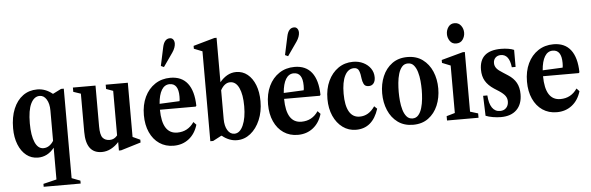

<svg xmlns="http://www.w3.org/2000/svg" viewBox="-61 -1071 4737 1539"><g transform="rotate(-5 2308.0 -301.0)"><path d="M233.5 247.5V224L340.5 198V-57.5Q287 10.5 209 10.5Q156 10.5 115.8 -21.2Q75.5 -53 52.8 -109.8Q30 -166.5 30 -240.5Q30 -331 57.5 -397Q85 -463 134.2 -498.8Q183.5 -534.5 249 -534.5Q315.5 -534.5 371 -489H375L440.5 -522H462.5V198L531 224V247.5ZM259 -61Q284.5 -61 305 -75Q325.5 -89 340.5 -113V-356.5Q340.5 -412.5 319.2 -446.8Q298 -481 264.5 -481Q220 -481 193.5 -427.8Q167 -374.5 167 -268.5Q167 -170.5 191 -115.8Q215 -61 259 -61Z M723 10.5Q595.5 10.5 595.5 -162V-470L536 -490V-524.5H718V-196Q718 -128 737.5 -104.2Q757 -80.5 794.5 -80.5Q830.5 -80.5 855.5 -111.5V-470L800 -490V-524.5H978V-88.5L1038 -61V-38.5L877 10.5H859.5V-58Q832.5 -27 797 -8.2Q761.5 10.5 723 10.5Z M1301 10.5Q1235.5 10.5 1186.5 -22.8Q1137.5 -56 1110.5 -115.8Q1083.5 -175.5 1083.5 -254Q1083.5 -337.5 1113.5 -400.5Q1143.5 -463.5 1197 -499Q1250.5 -534.5 1320.5 -534.5Q1411.5 -534.5 1459 -473.2Q1506.5 -412 1509 -293L1503 -286.5H1215.5Q1217 -92 1339 -92Q1424.5 -92 1474 -165L1496 -141.5Q1474.5 -69.5 1423.2 -29.5Q1372 10.5 1301 10.5ZM1310.5 -484Q1270 -484 1246.2 -445.2Q1222.5 -406.5 1217 -334L1378 -341.5Q1381 -351.5 1381 -379Q1381 -484 1310.5 -484ZM1277.5 -624.5 1253.5 -635.5 1285.5 -784.5Q1299.5 -850.5 1345 -850.5Q1361 -850.5 1370.8 -838Q1380.5 -825.5 1380.5 -805.5Q1380.5 -790.5 1374 -772Q1367.5 -753.5 1354 -734Z M1810 10.5Q1778 10.5 1747.5 -1.8Q1717 -14 1691.5 -35.5H1686L1618.5 0H1596V-723.5L1529 -750V-773L1700.5 -821.5H1718V-464Q1745 -497 1778.2 -515.8Q1811.5 -534.5 1850 -534.5Q1902 -534.5 1941.2 -502.8Q1980.5 -471 2002.5 -414.8Q2024.5 -358.5 2024.5 -284Q2024.5 -200.5 1996 -133.8Q1967.5 -67 1919 -28.2Q1870.5 10.5 1810 10.5ZM1794 -43Q1838 -43 1864.5 -102Q1891 -161 1891 -256Q1891 -350 1866 -403.5Q1841 -457 1795 -457Q1771.5 -457 1752 -441.8Q1732.5 -426.5 1718 -399.5V-168Q1718 -111.5 1739 -77.2Q1760 -43 1794 -43Z M2300 10.5Q2234.5 10.5 2185.5 -22.8Q2136.5 -56 2109.5 -115.8Q2082.5 -175.5 2082.5 -254Q2082.5 -337.5 2112.5 -400.5Q2142.5 -463.5 2196 -499Q2249.5 -534.5 2319.5 -534.5Q2410.5 -534.5 2458 -473.2Q2505.5 -412 2508 -293L2502 -286.5H2214.5Q2216 -92 2338 -92Q2423.5 -92 2473 -165L2495 -141.5Q2473.5 -69.5 2422.2 -29.5Q2371 10.5 2300 10.5ZM2309.5 -484Q2269 -484 2245.2 -445.2Q2221.5 -406.5 2216 -334L2377 -341.5Q2380 -351.5 2380 -379Q2380 -484 2309.5 -484ZM2276.5 -624.5 2252.5 -635.5 2284.5 -784.5Q2298.5 -850.5 2344 -850.5Q2360 -850.5 2369.8 -838Q2379.5 -825.5 2379.5 -805.5Q2379.5 -790.5 2373 -772Q2366.5 -753.5 2353 -734Z M2769 10.5Q2708 10.5 2661 -24Q2614 -58.5 2587.2 -118.5Q2560.5 -178.5 2560.5 -255Q2560.5 -336.5 2590 -399.5Q2619.5 -462.5 2671.2 -498.5Q2723 -534.5 2790 -534.5Q2836.5 -534.5 2873.2 -516.2Q2910 -498 2931.5 -466.8Q2953 -435.5 2953 -395.5Q2953 -365 2938.8 -347.2Q2924.5 -329.5 2899.5 -329.5Q2870 -329.5 2860 -350.8Q2850 -372 2847.5 -394Q2844 -432 2833.8 -457.5Q2823.5 -483 2794 -483Q2746.5 -483 2720 -431.5Q2693.5 -380 2693.5 -286Q2693.5 -191 2722 -141.5Q2750.5 -92 2806.5 -92Q2879.5 -92 2928.5 -164.5L2951 -143Q2901.5 10.5 2769 10.5Z M3227.5 10.5Q3155 10.5 3104.5 -26.5Q3054 -63.5 3027.8 -125.5Q3001.5 -187.5 3001.5 -262Q3001.5 -337 3027.8 -398.8Q3054 -460.5 3104.5 -497.5Q3155 -534.5 3227.5 -534.5Q3300 -534.5 3350.2 -497.5Q3400.5 -460.5 3426.8 -398.8Q3453 -337 3453 -262Q3453 -187.5 3426.8 -125.5Q3400.5 -63.5 3350.2 -26.5Q3300 10.5 3227.5 10.5ZM3227.5 -40.5Q3256 -40.5 3274.2 -61.8Q3292.5 -83 3302.5 -117Q3312.5 -151 3316.2 -189.2Q3320 -227.5 3320 -262Q3320 -296 3316.5 -334.5Q3313 -373 3303 -406.8Q3293 -440.5 3275 -461.8Q3257 -483 3227.5 -483Q3198 -483 3179.8 -461.8Q3161.5 -440.5 3151.5 -406.8Q3141.5 -373 3138 -334.5Q3134.5 -296 3134.5 -262Q3134.5 -227.5 3138 -189.2Q3141.5 -151 3151.5 -117Q3161.5 -83 3179.8 -61.8Q3198 -40.5 3227.5 -40.5Z M3628 -608.5Q3595 -608.5 3577.5 -634Q3560 -659.5 3560 -689.5Q3560 -722 3578 -747Q3596 -772 3628 -772Q3660.5 -772 3679.5 -747Q3698.5 -722 3698.5 -689.5Q3698.5 -659.5 3680.8 -634Q3663 -608.5 3628 -608.5ZM3500.5 0V-35L3568 -54.5V-436.5L3500.5 -463.5V-487L3674 -534.5H3690.5V-54.5L3754 -35V0Z M3934 10.5Q3903.5 10.5 3869.5 4.8Q3835.5 -1 3811.5 -11L3806 -172H3840Q3844 -107.5 3867.2 -73.2Q3890.5 -39 3931.5 -39Q3962.5 -39 3981 -58.8Q3999.5 -78.5 3999.5 -110.5Q3999.5 -135.5 3985.2 -155.2Q3971 -175 3937 -197.5L3898.5 -222Q3851.5 -253 3829.2 -291Q3807 -329 3807 -381.5Q3807 -534.5 3981.5 -534.5Q4011.5 -534.5 4040 -529.8Q4068.5 -525 4085.5 -517V-380H4055Q4043.5 -485 3975.5 -485Q3948.5 -485 3932 -468.5Q3915.5 -452 3915.5 -425.5Q3915.5 -402 3930.2 -383.2Q3945 -364.5 3981.5 -342.5L4019.5 -318Q4064 -289.5 4085 -251.2Q4106 -213 4106 -159Q4106 -79 4061 -34.2Q4016 10.5 3934 10.5Z M4383.5 10.5Q4318 10.5 4269 -22.8Q4220 -56 4193 -115.8Q4166 -175.5 4166 -254Q4166 -337.5 4196 -400.5Q4226 -463.5 4279.5 -499Q4333 -534.5 4403 -534.5Q4494 -534.5 4541.5 -473.2Q4589 -412 4591.5 -293L4585.5 -286.5H4298Q4299.5 -92 4421.5 -92Q4507 -92 4556.5 -165L4578.5 -141.5Q4557 -69.5 4505.8 -29.5Q4454.5 10.5 4383.5 10.5ZM4393 -484Q4352.5 -484 4328.8 -445.2Q4305 -406.5 4299.5 -334L4460.5 -341.5Q4463.5 -351.5 4463.5 -379Q4463.5 -484 4393 -484Z"/></g></svg>

Font: Libre Caslon Condensed
Style: Bold
Weight: 700
Designer: Pablo Impallari, Rodrigo Fuenzalida, Katja Schimmel, Ertekin Erdin
Foundry: Pablo Impallari, Rodrigo Fuenzalida
Version: Version 2.000; ttfautohint (v1.8.4.7-5d5b);gftools[0.9.33]